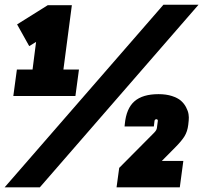

<svg xmlns="http://www.w3.org/2000/svg" viewBox="-33 -800 868 820"><path d="M289.1 -390.1H23.9L39.1 -502.9H106L121.1 -621.1L91.8 -603L40 -695.8L170.9 -777.8H273.9L237.8 -502.9H304.2ZM137.2 0H-13.2L665 -779.8H814.9ZM750 -112.8 734.9 0H464.8L476.1 -83L625 -232.9Q636.2 -244.1 637.2 -253.9L641.1 -284.2Q641.6 -288.1 638.2 -290Q634.8 -292 631.1 -290Q627.4 -288.1 627 -284.2L624 -259.8H499L500 -270Q506.3 -336.9 541.3 -367.4Q576.2 -397.9 644 -397.9Q676.8 -397.9 701.4 -389.9Q726.1 -381.8 739.7 -369.9Q753.4 -357.9 761.7 -342Q770 -326.2 772.2 -312.3Q774.4 -298.3 772.9 -285.2L771 -267.1Q767.6 -238.3 754.9 -217.8Q742.2 -197.3 714.8 -169.9L658.2 -112.8Z"/></svg>

Font: Cooper Hewitt
Style: Heavy Italic
Weight: 714
Designer: Village Type and Design LLC
Foundry: Cooper Hewitt Smithsonian Design Museum
Version: 1.000